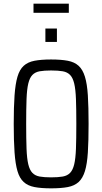

<svg xmlns="http://www.w3.org/2000/svg" viewBox="-20 -1021 560 1049"><path d="M259 8Q205 8 168.5 1Q132 -6 109.5 -26.5Q87 -47 75.5 -86Q64 -125 59.5 -188Q55 -251 55 -344Q55 -437 59.5 -500Q64 -563 75.5 -602Q87 -641 109.5 -661.5Q132 -682 168.5 -689Q205 -696 259 -696Q314 -696 350.5 -689Q387 -682 409.5 -661.5Q432 -641 444 -602Q456 -563 460 -500Q464 -437 464 -344Q464 -251 460 -188Q456 -125 444 -86Q432 -47 409.5 -26.5Q387 -6 350.5 1Q314 8 259 8ZM259 -52Q298 -52 323 -56.5Q348 -61 363 -76.5Q378 -92 385.5 -123.5Q393 -155 395 -208.5Q397 -262 397 -344Q397 -426 395 -479.5Q393 -533 385.5 -564.5Q378 -596 363 -611.5Q348 -627 323 -631.5Q298 -636 259 -636Q221 -636 196.5 -631.5Q172 -627 157 -611.5Q142 -596 134.5 -564.5Q127 -533 125 -479.5Q123 -426 123 -344Q123 -262 125 -208.5Q127 -155 134.5 -123.5Q142 -92 157 -76.5Q172 -61 196.5 -56.5Q221 -52 259 -52ZM228 -792V-865H291V-792ZM163 -951V-1001H356V-951Z"/></svg>

Font: Saira Condensed
Style: Regular
Weight: 400
Width: 3
Designer: Hector Gatti with collaboration of the Omnibus-Type team
Foundry: Omnibus-Type
Version: Version 1.101